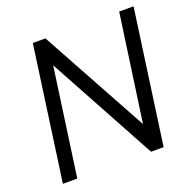

<svg xmlns="http://www.w3.org/2000/svg" viewBox="-131 -874 999 1003"><g transform="rotate(-20 368.5 -372.5)"><path d="M131 0 215 -599 541 0H611L715 -745H635L551 -150L225 -745H155L51 0Z"/></g></svg>

Font: Plus Jakarta Sans
Style: Italic
Weight: 400
Italic angle: -8°
Designer: Gumpita Rahayu
Foundry: Tokotype
Version: Version 2.071;gftools[0.9.30]